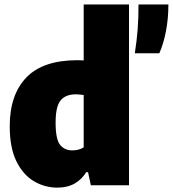

<svg xmlns="http://www.w3.org/2000/svg" viewBox="-20 -828 772 858"><path d="M236.5 10.5Q180 10.5 131.5 -18.2Q83 -47 53.2 -107.5Q23.5 -168 23.5 -264Q23.5 -404.5 97.8 -481.8Q172 -559 326.5 -559Q334 -559 340.8 -558.5Q347.5 -558 354 -558V-808H556.5V0H386L373.5 -58.5H365Q346 -26.5 313.8 -8Q281.5 10.5 236.5 10.5ZM303 -156Q333 -156 354 -169.5V-403.5Q346 -404.5 336.2 -405.5Q326.5 -406.5 319 -406.5Q273.5 -406.5 251 -379.5Q228.5 -352.5 228.5 -280.5Q228.5 -205.5 248.5 -180.8Q268.5 -156 303 -156ZM582.5 -590Q591.5 -648 595.2 -697.2Q599 -746.5 599 -808H732.5Q732.5 -744.5 721.5 -688Q710.5 -631.5 692 -590Z"/></svg>

Font: Encode Sans SmCnd Black
Style: Regular
Weight: 900
Width: 4
Designer: Multiple Designers
Foundry: Impallari Type
Version: Version 3.002; ttfautohint (v1.8.3) -l 8 -r 50 -G 200 -x 14 